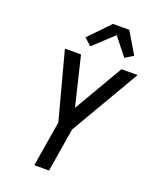

<svg xmlns="http://www.w3.org/2000/svg" viewBox="-175 -1077 951 1176"><g transform="rotate(20 301.0 -489.0)"><path d="M196 0 245 -296 128 -735H233L310 -415L497 -735H602L339 -285L292 0ZM269 -801 223 -843 353 -978H459L542 -839L489 -806L398 -921Z"/></g></svg>

Font: Iosevka Aile Medium
Style: Italic
Weight: 500
Italic angle: -9°
Designer: Belleve Invis
Foundry: Belleve Invis
Version: Version 31.1.0; ttfautohint (v1.8.4)